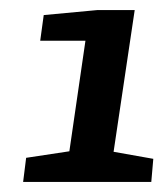

<svg xmlns="http://www.w3.org/2000/svg" viewBox="-20 -733 325 382"><path d="M26 -371 32 -419 118 -432 150 -652H60L67 -703L174 -713H248L206 -431L285 -417L281 -371Z"/></svg>

Font: Faustina Light SemiBold
Style: Italic
Weight: 600
Italic angle: -8°
Version: Version 1.200